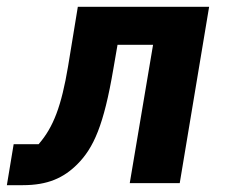

<svg xmlns="http://www.w3.org/2000/svg" viewBox="-51 -536 671 562"><path d="M-30.9 6H16C88.1 6 134.9 -14.9 175.1 -55C223 -103 252.8 -169 280.9 -334.9L293 -404.8H397L328.8 0H475.1L561.1 -516H176.8L148.1 -340.9C128.9 -226.9 105.8 -164.1 62.1 -114H-11Z"/></svg>

Font: Margiela Mono Italic Bold It
Style: Regular
Weight: 700
Designer: Mike Abbink, Paul van der Laan, Pieter van Rosmalen
Foundry: Bold Monday
Version: Version 2.003 2021